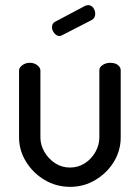

<svg xmlns="http://www.w3.org/2000/svg" viewBox="-20 -718 544 746"><path d="M253 8Q198 8 153 -19Q108 -46 81 -90Q54 -134 54 -184V-444Q54 -455 66.5 -464.5Q79 -474 96 -474Q113 -474 125 -464.5Q137 -455 137 -444V-184Q137 -155 152.5 -128Q168 -101 194 -84Q220 -67 252 -67Q284 -67 310 -84Q336 -101 351 -128Q366 -155 366 -184V-445Q366 -457 379 -465.5Q392 -474 408 -474Q427 -474 438 -465.5Q449 -457 449 -445V-184Q449 -133 422.5 -89.5Q396 -46 351 -19Q306 8 253 8ZM212 -578Q200 -578 191 -589Q182 -600 182 -612Q182 -628 195 -634L312 -696Q318 -698 322 -698Q335 -698 342.5 -687.5Q350 -677 350 -664Q350 -648 336 -640L223 -582Q220 -581 217.5 -579.5Q215 -578 212 -578Z"/></svg>

Font: Dosis Medium
Style: Regular
Weight: 500
Designer: EdgarTolentino, PabloImpallari, IginoMarini
Foundry: EdgarTolentino, PabloImpallari, IginoMarini
Version: Version 3.001; ttfautohint (v1.8.2)